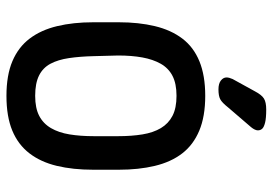

<svg xmlns="http://www.w3.org/2000/svg" viewBox="-145 -690 845 595"><g transform="rotate(90 277.5 -392.5)"><path d="M506 -338Q506 -400 494 -450Q482 -500 455.5 -534.5Q429 -569 385 -587.5Q341 -606 277 -606Q214 -606 170 -588Q126 -570 99.5 -535Q73 -500 61 -450Q49 -400 49 -338V-259Q49 -197 61 -147Q73 -97 99.5 -62Q126 -27 169.5 -8.5Q213 10 277 10Q341 10 384.5 -8Q428 -26 455 -61Q482 -96 494 -146Q506 -196 506 -259ZM154 -261 152 -336Q152 -378 158 -411Q164 -444 177.5 -468Q191 -492 215 -504.5Q239 -517 277 -517Q315 -517 339 -504.5Q363 -492 377 -468.5Q391 -445 396.5 -411.5Q402 -378 402 -336V-261Q402 -219 396.5 -185.5Q391 -152 377 -128Q363 -104 339 -91.5Q315 -79 277 -79Q238 -79 214 -91Q190 -103 177.5 -126.5Q165 -150 160 -184Q155 -218 154 -261ZM384 -769Q384 -777 379 -782.5Q374 -788 360 -791.5Q346 -795 319 -795Q297 -795 285.5 -788Q274 -781 263 -760L225 -691Q220 -680 220 -672Q220 -662 229.5 -654.5Q239 -647 257 -647Q277 -647 287.5 -652.5Q298 -658 313 -677L374 -748Q379 -754 381.5 -759.5Q384 -765 384 -769Z"/></g></svg>

Font: Beiruti SemiBold
Style: Regular
Weight: 600
Designer: Arlette Boutros
Foundry: Boutros
Version: Version 1.41